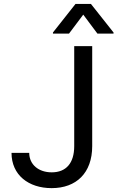

<svg xmlns="http://www.w3.org/2000/svg" viewBox="-20 -967 610 997"><path d="M365.4 -727.3V-208.5C365.4 -119.7 323.2 -72.1 248.6 -72.1C180.8 -72.1 132.1 -111.9 131.7 -173.3H39.8C39.8 -58.6 127.8 9.9 248.2 9.9C376.4 9.9 458.8 -68.9 458.8 -208.5V-727.3ZM255 -792.6H338.4L412.3 -891L485.8 -792.6H569.6V-798.3L452.1 -946.7H372.2L255 -798.3Z"/></svg>

Font: Margiela Sans Text
Style: Regular
Weight: 400
Designer: Stefan Endress, Andreas Faust
Version: Version 1.100;FEAKit 1.0